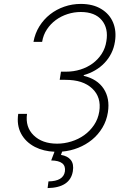

<svg xmlns="http://www.w3.org/2000/svg" viewBox="-20 -757 661 970"><path d="M72.1 -181.8H116.5Q107.2 -115.1 149.9 -73.5Q193.2 -31.2 268.5 -31.2Q304.7 -31.2 340.4 -42.3Q376.1 -53.3 405.4 -74.2Q434.7 -95.2 455.1 -125.4Q475.5 -155.5 481.5 -193.5Q492.9 -265.6 446 -309.7Q422.2 -332 388.8 -342.9Q355.5 -353.7 309.3 -353.7H281.6L288 -394.9H313.9Q351.9 -394.9 386.4 -405.7Q420.8 -416.5 448.2 -436.6Q475.5 -456.7 493.8 -485.1Q512.1 -513.5 517.4 -548.7Q528.4 -613.6 494.3 -654.8Q459.9 -696.4 387.8 -696.4Q354 -696.4 321.4 -685.9Q288.7 -675.4 262.1 -655.9Q235.4 -636.4 217 -608.5Q198.5 -580.6 192.8 -545.5H149.1Q157 -588.8 179 -624.1Q201 -659.4 233 -684.5Q264.9 -709.5 304.9 -723.4Q344.8 -737.2 388.1 -737.2Q449.6 -737.2 491.5 -711.6Q533.7 -686.1 551.5 -642.9Q569.2 -599.8 560.7 -546.5Q555.8 -514.6 542.1 -487.4Q528.4 -460.2 507.6 -438.6Q486.9 -416.9 460.2 -401.5Q433.6 -386 403.1 -377.5V-373.9Q471.6 -357.6 503.9 -308.6Q535.9 -259.6 525.2 -190Q518.5 -147 497.3 -111.9Q476.2 -76.7 445 -51.1Q413.7 -25.6 374.8 -10.1Q335.9 5.3 294 8.9L288 25.6Q321.4 30.9 337.7 51.3Q354 71.7 348 108.3Q334.2 191.1 220.5 193.2L224.8 159.4Q300.1 158.4 307.9 109.4Q315.7 54.7 238.6 53.6L255.3 9.6Q200.3 7.5 156.6 -14.6Q109 -39.4 86.3 -82.4Q63.6 -125.4 72.1 -181.8Z"/></svg>

Font: Inter P Extra Light
Style: Italic
Weight: 200
Italic angle: 9.39999°
Designer: Rasmus Andersson
Foundry: rsms
Version: Version 3.018;git-588b23468